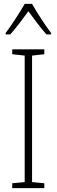

<svg xmlns="http://www.w3.org/2000/svg" viewBox="-20 -968 291 988"><path d="M145 -948H107C83 -905 37 -835 9 -798V-791H33C62 -823 99 -873 126 -910C154 -872 189 -824 219 -791H243V-798C220 -827 170 -903 145 -948ZM208 0V-25L145 -31V-682L208 -689V-714H43V-689L107 -682V-31L43 -25V0Z"/></svg>

Font: Noto Sans Myanmar Condensed ExtraLight
Style: Regular
Weight: 200
Width: 3
Designer: Monotype Design Team
Foundry: Monotype Imaging Inc.
Version: Version 2.107